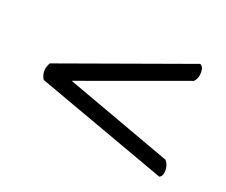

<svg xmlns="http://www.w3.org/2000/svg" viewBox="-68 -503 622 529"><g transform="rotate(20 243.5 -238.5)"><path d="M122.1 -238.8 439 -123Q449.2 -112.3 449.2 -95Q449.2 -77.6 439 -73.2L48.8 -214.8Q34.7 -237.3 48.8 -263.2L439 -403.8Q449.2 -399.4 449.2 -382.1Q449.2 -364.7 439 -354Z"/></g></svg>

Font: Linux Libertine Display G
Style: Regular
Weight: 400
Designer: Philipp H. Poll
Foundry: Philipp H. Poll
Version: Version 5.0.9